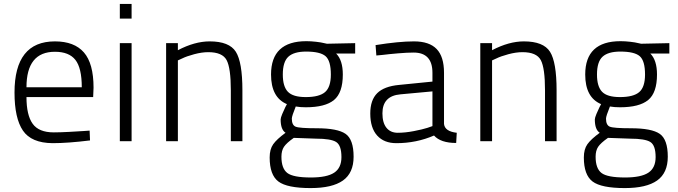

<svg xmlns="http://www.w3.org/2000/svg" viewBox="-20 -720 3459 979"><path d="M254 -45Q286 -45 332 -47.5Q378 -50 408 -52L437 -54L439 -4Q326 10 248 10Q140 9 97 -54Q54 -117 54 -248Q54 -509 260 -509Q359 -509 408 -452.5Q457 -396 457 -273L455 -225H115Q115 -133 146.5 -89Q178 -45 254 -45ZM115 -275H397Q397 -373 364.5 -414.5Q332 -456 260 -456Q115 -456 115 -275Z M591 0V-500H651V0ZM591 -625V-700H651V-625Z M887 0H827V-500H887V-464Q973 -509 1049 -509Q1149 -509 1182.5 -456Q1216 -403 1216 -260V0H1157V-259Q1157 -373 1135.5 -413.5Q1114 -454 1042 -454Q1009 -454 970 -443.5Q931 -433 909 -422L887 -412Z M1564 239Q1444 239 1399.5 205.5Q1355 172 1355 83Q1355 41 1373 15.5Q1391 -10 1436 -43Q1411 -59 1411 -111Q1411 -119 1419 -138.5Q1427 -158 1435 -174L1443 -189Q1362 -223 1362 -340Q1362 -510 1542 -510Q1565 -510 1591.5 -507Q1618 -504 1633 -500L1647 -497L1791 -500V-447H1694Q1728 -413 1728 -340Q1728 -247 1683 -210Q1638 -173 1539 -173Q1510 -173 1488 -177Q1468 -128 1468 -115Q1468 -82 1487.5 -74Q1507 -66 1595 -66Q1701 -66 1742 -37.5Q1783 -9 1783 79Q1783 162 1728.5 200.5Q1674 239 1564 239ZM1591 -13 1478 -17Q1441 9 1428 28.5Q1415 48 1415 79Q1415 139 1445 162Q1475 185 1565 185Q1647 185 1684 160.5Q1721 136 1721 81Q1721 21 1694 4Q1667 -13 1591 -13ZM1539 -225Q1608 -225 1637.5 -250.5Q1667 -276 1667 -340Q1667 -410 1640 -433.5Q1613 -457 1541 -457Q1479 -457 1450.5 -431Q1422 -405 1422 -340Q1422 -279 1448 -252Q1474 -225 1539 -225Z M2244 -349V-88Q2248 -50 2309 -43L2306 9Q2227 9 2193 -29Q2103 10 2001 10Q1938 10 1903 -29Q1868 -68 1868 -141Q1868 -210 1903.5 -245Q1939 -280 2015 -287L2185 -304V-349Q2185 -452 2089 -452Q2057 -452 2009.5 -448Q1962 -444 1931 -440L1899 -437L1895 -490Q2013 -509 2091 -509Q2169 -509 2206.5 -470Q2244 -431 2244 -349ZM2185 -254 2022 -239Q1930 -231 1930 -142Q1930 -94 1950.5 -68.5Q1971 -43 2008 -43Q2046 -43 2090 -51.5Q2134 -60 2159 -68L2185 -77Z M2489 0H2429V-500H2489V-464Q2575 -509 2651 -509Q2751 -509 2784.5 -456Q2818 -403 2818 -260V0H2759V-259Q2759 -373 2737.5 -413.5Q2716 -454 2644 -454Q2611 -454 2572 -443.5Q2533 -433 2511 -422L2489 -412Z M3166 239Q3046 239 3001.5 205.5Q2957 172 2957 83Q2957 41 2975 15.5Q2993 -10 3038 -43Q3013 -59 3013 -111Q3013 -119 3021 -138.5Q3029 -158 3037 -174L3045 -189Q2964 -223 2964 -340Q2964 -510 3144 -510Q3167 -510 3193.5 -507Q3220 -504 3235 -500L3249 -497L3393 -500V-447H3296Q3330 -413 3330 -340Q3330 -247 3285 -210Q3240 -173 3141 -173Q3112 -173 3090 -177Q3070 -128 3070 -115Q3070 -82 3089.5 -74Q3109 -66 3197 -66Q3303 -66 3344 -37.5Q3385 -9 3385 79Q3385 162 3330.5 200.5Q3276 239 3166 239ZM3193 -13 3080 -17Q3043 9 3030 28.5Q3017 48 3017 79Q3017 139 3047 162Q3077 185 3167 185Q3249 185 3286 160.5Q3323 136 3323 81Q3323 21 3296 4Q3269 -13 3193 -13ZM3141 -225Q3210 -225 3239.5 -250.5Q3269 -276 3269 -340Q3269 -410 3242 -433.5Q3215 -457 3143 -457Q3081 -457 3052.5 -431Q3024 -405 3024 -340Q3024 -279 3050 -252Q3076 -225 3141 -225Z"/></svg>

Font: TitilliumText22L Lt
Style: Thin
Weight: 300
Designer: Campivisivi
Foundry: Campivisivi
Version: 1.000